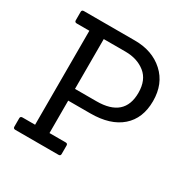

<svg xmlns="http://www.w3.org/2000/svg" viewBox="-163 -862 983 1005"><g transform="rotate(30 329.0 -359.0)"><path d="M322 0H61Q48 0 48 -12V-63Q48 -75 61 -75H137V-643H61Q48 -643 48 -655V-706Q48 -718 61 -718H369Q475 -718 542.5 -656.5Q610 -595 610 -490.5Q610 -386 544 -328.5Q478 -271 358 -271H224V-75H322Q334 -75 334 -63V-12Q334 0 322 0ZM224 -342H354Q522 -342 522 -490Q522 -567 474.5 -605Q427 -643 355 -643H224Z"/></g></svg>

Font: Sanchez
Style: Regular
Weight: 400
Designer: Daniel Hernández
Foundry: LatinoType
Version: Version 1.001